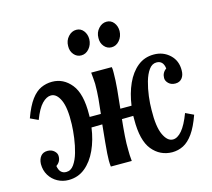

<svg xmlns="http://www.w3.org/2000/svg" viewBox="-107 -870 1115 1010"><g transform="rotate(-15 451.0 -365.5)"><path d="M147 11Q115 11 87.5 -4Q60 -19 43.5 -46Q27 -73 27 -108Q28 -134 41 -150Q54 -166 78 -166Q100 -166 114.5 -152.5Q129 -139 128 -123Q128 -94 103 -77Q110 -33 146 -33Q171 -33 188 -57Q205 -81 215.5 -117.5Q226 -154 231.5 -194.5Q237 -235 238 -268Q241 -357 221.5 -400Q202 -443 171 -443Q147 -443 122.5 -418Q98 -393 76 -335L33 -355Q56 -418 81 -451.5Q106 -485 134.5 -498Q163 -511 195 -511Q257 -511 299 -459Q341 -407 339 -293Q339 -287 339 -281H400Q405 -322 408.5 -361.5Q412 -401 412 -442Q411 -456 410 -471.5Q409 -487 407 -504H519Q521 -494 521 -487.5Q521 -481 521 -471Q521 -433 516.5 -383.5Q512 -334 506 -281H567Q576 -346 599.5 -398Q623 -450 660.5 -480.5Q698 -511 749 -511Q800 -511 835.5 -478Q871 -445 870 -392Q870 -366 857 -350Q844 -334 821 -334Q798 -334 784 -347.5Q770 -361 770 -377Q770 -406 794 -423Q789 -467 752 -467Q728 -467 711 -443.5Q694 -420 683.5 -383Q673 -346 668 -306Q663 -266 663 -232Q661 -141 681.5 -97Q702 -53 732 -53Q757 -53 781.5 -81.5Q806 -110 829 -171L873 -150Q851 -88 826 -53Q801 -18 772.5 -3.5Q744 11 711 11Q645 10 603 -41.5Q561 -93 562 -207Q562 -217 562 -227L500 -226Q495 -179 492 -136.5Q489 -94 490 -62Q490 -48 490.5 -32.5Q491 -17 493 0H379Q378 -10 377.5 -16.5Q377 -23 377 -33Q377 -49 378.5 -71.5Q380 -94 383.5 -130.5Q387 -167 393 -226L334 -225Q325 -159 300.5 -105.5Q276 -52 237.5 -20.5Q199 11 147 11ZM546 -605Q522 -605 506 -624Q490 -643 491 -670Q491 -700 510 -721Q529 -742 554 -742Q578 -742 593 -723Q608 -704 608 -677Q607 -647 589 -626Q571 -605 546 -605ZM381 -605Q357 -605 341 -624Q325 -643 326 -670Q326 -700 345 -721Q364 -742 389 -742Q413 -742 428 -723Q443 -704 443 -677Q442 -647 424 -626Q406 -605 381 -605Z"/></g></svg>

Font: Lora SemiBold
Style: Italic
Weight: 600
Italic angle: -3°
Designer: Olga Karpushina, Alexei Vanyashin (Cyrillic)
Foundry: Cyreal
Version: Version 3.011; ttfautohint (v1.8.4.7-5d5b)